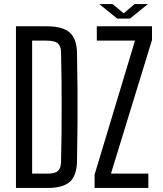

<svg xmlns="http://www.w3.org/2000/svg" viewBox="-20 -930 806 950"><path d="M59 0V-800H210Q290 -800 325 -769Q360 -738 361 -667Q363 -572 363.5 -486Q364 -400 363.5 -314.5Q363 -229 361 -133Q360 -62 326 -31Q292 0 216 0ZM139 -71H216Q252 -71 266.5 -84Q281 -97 282 -127Q284 -204 284.5 -270.5Q285 -337 285 -400Q285 -463 284.5 -529.5Q284 -596 282 -674Q281 -703 265.5 -716Q250 -729 210 -729H139ZM448 0V-66L648 -729H459V-800H732V-732L529 -71H714V0ZM471 -910H537L592 -864L646 -910H712L623 -838H560Z"/></svg>

Font: Big Shoulders Text
Style: Regular
Weight: 400
Designer: Patric King
Foundry: XO Type Co
Version: Version 1.000; ttfautohint (v1.8.2)